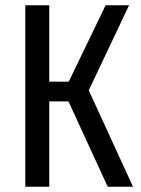

<svg xmlns="http://www.w3.org/2000/svg" viewBox="-20 -709 535 729"><path d="M470 -689 317 -366 485 0H389L240 -324H167V0H76V-689H167V-399H241L381 -689Z"/></svg>

Font: Fira Sans Extra Condensed
Style: Regular
Weight: 400
Width: 1
Designer: Carrois Corporate & Edenspiekermann AG
Foundry: Carrois Corporate GbR & Edenspiekermann AG
Version: Version 4.203